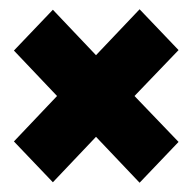

<svg xmlns="http://www.w3.org/2000/svg" viewBox="-20 -557 415 414"><path d="M103 -350 10 -252 94 -164 187 -262 281 -163 365 -251 270 -350 365 -449 281 -537 187 -438 94 -536 10 -448Z"/></svg>

Font: Queering Heavy
Style: Bold
Weight: 900
Designer: Adam Naccarato
Foundry: adamnac
Version: Version 2.000;hotconv 1.0.109;makeotfexe 2.5.65596